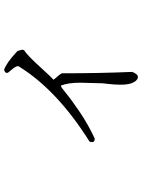

<svg xmlns="http://www.w3.org/2000/svg" viewBox="105 -780 709 960"><g transform="rotate(-90 460.0 -300.5)"><path d="M541 -388Q543 -384 556.5 -369Q570 -354 573 -346Q573 -158 580 6Q569 34 554.5 34Q540 34 528 13Q516 -8 516 -52Q516 -68 517 -83Q518 -98 520 -116Q522 -134 523 -143L526 -254Q526 -314 512 -350Q511 -351 510 -351Q504 -351 473.5 -325.5Q443 -300 380.5 -257.5Q318 -215 247 -182Q229 -181 229 -196Q229 -202 232 -208Q491 -371 609 -564Q609 -572 603 -581.5Q597 -591 590 -598.5Q583 -606 578 -613Q573 -620 576 -626Q579 -632 591 -635Q625 -623 677 -575L685 -567L691 -545Q691 -540 688 -535Q662 -518 607.5 -458Q553 -398 541 -388Z"/></g></svg>

Font: cwTeXMing
Style: Medium
Weight: 500
Version: Version 1.17